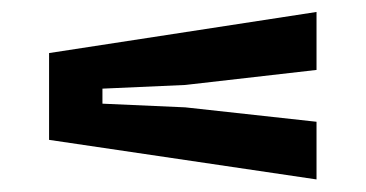

<svg xmlns="http://www.w3.org/2000/svg" viewBox="-20 -530 596 313"><path d="M496 -237.5V-331.5L282 -355L147 -361V-385.5L282 -391.5L496 -416V-510.5L60 -443.5V-302Z"/></svg>

Font: Big Shoulders Stencil Text
Style: Bold
Weight: 700
Designer: Patric King
Foundry: XO Type Co
Version: Version 1.000